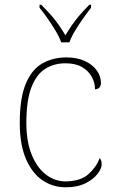

<svg xmlns="http://www.w3.org/2000/svg" viewBox="-20 -786 488 816"><path d="M259 10Q205 10 161 -19.5Q117 -49 90.5 -110Q64 -171 64 -263Q64 -369 89.5 -430Q115 -491 160 -516.5Q205 -542 262 -542Q308 -542 341 -526.5Q374 -511 391.5 -486.5Q409 -462 409 -433Q409 -425 406 -419Q403 -413 397.5 -410Q392 -407 384 -406Q384 -434 370 -459.5Q356 -485 328.5 -501Q301 -517 258 -517Q209 -517 171.5 -493Q134 -469 113 -413.5Q92 -358 92 -264Q92 -184 115 -128Q138 -72 176 -43.5Q214 -15 259 -15Q322 -16 355 -45Q388 -74 404 -114Q409 -108 410.5 -101.5Q412 -95 412 -86Q412 -70 394.5 -47Q377 -24 343 -7Q309 10 259 10ZM240 -606Q232 -629 216 -655.5Q200 -682 182 -708Q164 -734 148 -753V-766H155Q180 -741 197.5 -721Q215 -701 229 -681Q243 -661 258 -636Q273 -661 287 -681Q301 -701 318 -721Q335 -741 360 -766H367V-753Q352 -734 333.5 -708Q315 -682 299 -655.5Q283 -629 275 -606Z"/></svg>

Font: Noto Serif Gujarati Thin
Style: Regular
Weight: 250
Version: Version 2.102